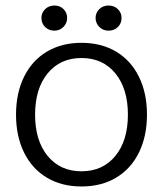

<svg xmlns="http://www.w3.org/2000/svg" viewBox="-20 -665 590 695"><path d="M38 -250Q38 -328 67 -387Q96 -446 149.5 -478Q203 -510 275 -510Q347 -510 400.5 -478Q454 -446 483 -387Q512 -328 512 -250Q512 -172 483 -113Q454 -54 400.5 -22Q347 10 275 10Q203 10 149.5 -22Q96 -54 67 -113Q38 -172 38 -250ZM443 -250Q443 -344 397.5 -399.5Q352 -455 275 -455Q198 -455 152.5 -399.5Q107 -344 107 -250Q107 -156 152.5 -100.5Q198 -45 275 -45Q352 -45 397.5 -100.5Q443 -156 443 -250ZM130 -600Q130 -619 143.5 -632Q157 -645 177 -645Q197 -645 210 -632Q223 -619 223 -600Q223 -581 209.5 -567.5Q196 -554 177 -554Q157 -554 143.5 -567Q130 -580 130 -600ZM326 -600Q326 -619 339.5 -632Q353 -645 373 -645Q393 -645 406.5 -632Q420 -619 420 -600Q420 -580 406.5 -567Q393 -554 373 -554Q353 -554 339.5 -567.5Q326 -581 326 -600Z"/></svg>

Font: Sarabun Light
Style: Regular
Weight: 300
Designer: Suppakit Chalermlarp | Katatrad Co.,Ltd.
Foundry: Cadson Demak Co.,Ltd.
Version: Version 1.000; ttfautohint (v1.6)